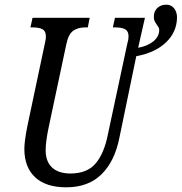

<svg xmlns="http://www.w3.org/2000/svg" viewBox="-20 -790 776 820"><path d="M84 -154Q84 -187 97 -252L173 -611Q176 -623 176 -635Q176 -657 161.5 -665Q147 -673 120 -673H110L119 -714H363L355 -673H344Q313 -673 292.5 -658.5Q272 -644 263 -600L188 -247Q175 -186 175 -148Q175 -100 202.5 -74.5Q230 -49 281 -49Q352 -49 388.5 -92Q425 -135 441 -217L524 -605Q529 -620 529 -635Q529 -657 514.5 -665Q500 -673 472 -673H462L471 -714H599L570 -586Q610 -593 635 -613.5Q660 -634 660 -662Q660 -668 657 -673.5Q654 -679 650 -684Q643 -694 640 -701Q637 -708 637 -718Q637 -742 652 -756Q667 -770 690 -770Q712 -770 724 -754Q736 -738 736 -715Q735 -653 689 -609Q643 -565 562 -550L490 -202Q470 -101 413.5 -45.5Q357 10 263 10Q176 10 130 -33Q84 -76 84 -154Z"/></svg>

Font: Noto Serif Cond
Style: Italic
Weight: 400
Width: 3
Italic angle: -12°
Designer: Monotype Design Team
Foundry: Monotype Imaging Inc.
Version: Version 1.001